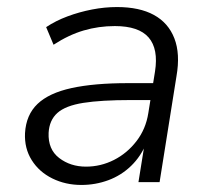

<svg xmlns="http://www.w3.org/2000/svg" viewBox="-20 -517 597 545"><path d="M211 8Q166 8 128.5 -10.5Q91 -29 70 -62.5Q49 -96 51 -139Q54 -191 86.5 -222Q119 -253 183 -267Q247 -281 343 -281H426L418 -233H351Q267 -233 216.5 -225Q166 -217 143 -196.5Q120 -176 118 -140Q116 -93 148 -68.5Q180 -44 224 -44Q266 -44 303.5 -63Q341 -82 367.5 -116.5Q394 -151 401 -196L420 -314Q430 -378 402 -410.5Q374 -443 306 -443Q260 -443 217.5 -430.5Q175 -418 132 -390L111 -440Q138 -458 171.5 -470.5Q205 -483 241 -490Q277 -497 312 -497Q376 -497 417 -474.5Q458 -452 475 -408Q492 -364 481 -301L433 0H373L391 -112H396Q380 -73 352 -46Q324 -19 287.5 -5.5Q251 8 211 8Z"/></svg>

Font: Nunito Sans 10pt Light
Style: Italic
Weight: 300
Italic angle: -9°
Designer: Vernon Adams
Foundry: Vernon Adams
Version: Version 3.101;gftools[0.9.27]